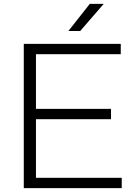

<svg xmlns="http://www.w3.org/2000/svg" viewBox="-20 -965 697 985"><path d="M164.5 -53H604.5V0H102V-740H599.5V-687H164.5V-406.5H549.5V-353.5H164.5ZM331 -806 440.5 -945H512L391.5 -806Z"/></svg>

Font: Encode Sans Expanded Light
Style: Regular
Weight: 300
Width: 7
Designer: Multiple Designers
Foundry: Impallari Type
Version: Version 2.000